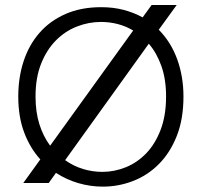

<svg xmlns="http://www.w3.org/2000/svg" viewBox="-20 -709 786 744"><path d="M595.2 -593.8Q642.6 -545.9 666.7 -479.2Q690.9 -412.6 690.9 -335Q690.9 -247.1 664.8 -181.6Q638.7 -116.2 595.2 -72.8Q551.8 -29.3 495.4 -7.6Q439 14.2 377.9 14.2Q330.1 14.2 283.9 0.7Q237.8 -12.7 196.8 -39.1L168.9 0H70.3L136.2 -91.3Q96.7 -134.8 73.7 -195.6Q50.8 -256.3 50.8 -335Q50.8 -408.7 71.5 -471.9Q92.3 -535.2 133.1 -581.8Q173.8 -628.4 233.9 -654.8Q293.9 -681.2 372.1 -681.2Q418.9 -681.2 459 -670.7Q499 -660.2 532.7 -641.6L567.4 -689.5H664.6ZM496.1 -590.8Q467.3 -607.9 435.5 -616Q403.8 -624 371.6 -624Q323.7 -624 278.1 -606.2Q232.4 -588.4 196.8 -552.5Q161.1 -516.6 139.4 -462.4Q117.7 -408.2 117.7 -335Q117.7 -274.4 132.8 -227.1Q147.9 -179.7 174.3 -144.5ZM623.5 -335Q623.5 -401.9 605.5 -452.9Q587.4 -503.9 556.6 -539.6L232.4 -88.4Q264.6 -65.4 301.5 -54.2Q338.4 -43 376.5 -43Q423.3 -43 467.8 -61Q512.2 -79.1 546.9 -115.2Q581.5 -151.4 602.5 -206.3Q623.5 -261.2 623.5 -335Z"/></svg>

Font: SaysetthaMai
Style: Regular
Weight: 400
Designer: John M. Durdin
Foundry: Lao Script for Windows
Version: Version 1.101